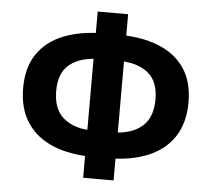

<svg xmlns="http://www.w3.org/2000/svg" viewBox="-54 -814 974 886"><g transform="rotate(5 433.5 -371.0)"><path d="M402 -86Q294 -86 215.5 -118Q137 -150 94 -214.5Q51 -279 51 -375Q51 -471 94 -533.5Q137 -596 215.5 -627Q294 -658 402 -658H465Q574 -658 652.5 -627Q731 -596 774 -533.5Q817 -471 817 -375Q817 -279 774 -214.5Q731 -150 652.5 -118Q574 -86 465 -86ZM389 -207H478Q564 -207 614 -248Q664 -289 664 -375Q664 -460 614 -499Q564 -538 478 -538H389Q304 -538 254 -499Q204 -460 204 -375Q204 -289 254 -248Q304 -207 389 -207ZM363 14V-756H504V14Z"/></g></svg>

Font: Noto Sans SC ExtraBold
Style: Regular
Weight: 800
Designer: Ryoko NISHIZUKA 西塚涼子 (kana, bopomofo & ideographs); Paul D. Hunt (Latin, Greek & Cyrillic); Sandoll Communications 산돌커뮤니
Foundry: Adobe
Version: Version 2.004-H2;hotconv 1.0.118;makeotfexe 2.5.65603